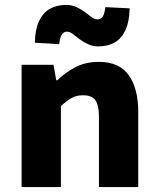

<svg xmlns="http://www.w3.org/2000/svg" viewBox="-20 -762 640 782"><path d="M68 0V-498H198L209 -435H213Q244 -465 285.5 -487.5Q327 -510 383 -510Q466 -510 504.5 -455.5Q543 -401 543 -307V0H383V-287Q383 -332 369 -353Q355 -374 318 -374Q291 -374 271 -362.5Q251 -351 228 -330V0ZM380 -573Q358 -573 338.5 -582Q319 -591 304 -602.5Q289 -614 276.5 -623.5Q264 -633 253 -633Q240 -633 232 -621.5Q224 -610 221 -582L122 -588Q123 -642 139 -676Q155 -710 183 -726Q211 -742 250 -742Q273 -742 292 -733Q311 -724 326 -712.5Q341 -701 353.5 -692Q366 -683 377 -683Q390 -683 398 -694Q406 -705 409 -733L508 -728Q507 -674 491 -639.5Q475 -605 447 -589Q419 -573 380 -573Z"/></svg>

Font: Source Code Pro ExtraBold
Style: Regular
Weight: 800
Monospace: yes
Designer: Paul D. Hunt, Teo Tuominen
Foundry: Adobe Systems Incorporated
Version: Version 1.018;hotconv 1.0.116;makeotfexe 2.5.65601